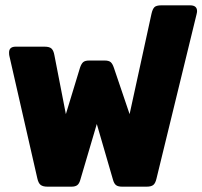

<svg xmlns="http://www.w3.org/2000/svg" viewBox="-20 -700 759 720"><path d="M120 -31 15 -491Q14 -495 14 -503Q14 -525 39 -525H147Q166 -525 173.5 -517.5Q181 -510 184 -493L227 -272L280 -446Q285 -461 292 -467Q299 -473 314 -473H373Q388 -473 395 -467Q402 -461 407 -446L466 -272L548 -648Q552 -666 559 -673Q566 -680 585 -680H693Q719 -680 719 -658Q719 -654 717 -646L567 -31Q563 -13 555 -6.5Q547 0 530 0H438Q423 0 415.5 -5.5Q408 -11 404 -25L343 -235L281 -25Q277 -11 269.5 -5.5Q262 0 248 0H158Q141 0 132.5 -6.5Q124 -13 120 -31Z"/></svg>

Font: Mitr SemiBold
Style: Regular
Weight: 600
Designer: Thanarat Vachiruckul
Foundry: Cadson Demak
Version: Version 1.002